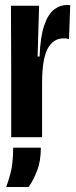

<svg xmlns="http://www.w3.org/2000/svg" viewBox="-20 -551 306 771"><path d="M25 0V-278L24 -528H137L131 -324H139Q142 -404 157.5 -449Q173 -494 197 -512.5Q221 -531 249 -531Q257 -531 262 -530L257 -394Q249 -397 236 -397Q193 -397 171 -355Q149 -313 149 -217V0ZM5 200Q26 141 29.5 105Q33 69 33 42H144Q144 96 129 134.5Q114 173 95 200Z"/></svg>

Font: Bricolage Grotesque 96pt Condensed SemiBold
Style: Regular
Weight: 600
Width: 3
Designer: Mathieu Triay
Foundry: Atelier Triay
Version: Version 1.001; ttfautohint (v1.8.4.7-5d5b);gftools[0.9.33.de